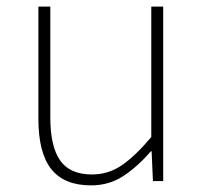

<svg xmlns="http://www.w3.org/2000/svg" viewBox="-20 -547 617 580"><path d="M255 13Q174 13 135 -36Q96 -85 96 -188V-527H132V-192Q132 -105 161.5 -62.5Q191 -20 258 -20Q307 -20 347.5 -47.5Q388 -75 437 -133V-527H473V0H442L438 -90H436Q396 -44 353 -15.5Q310 13 255 13Z"/></svg>

Font: Noto Sans SC Thin Thin
Style: Regular
Weight: 250
Version: Version 2.004-H2;hotconv 1.0.118;makeotfexe 2.5.65603